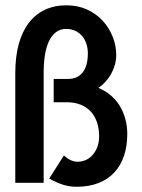

<svg xmlns="http://www.w3.org/2000/svg" viewBox="-20 -695 540 730"><path d="M38.1 0V-417Q38.1 -478.5 51 -526.4Q64 -574.2 88.9 -607.2Q113.8 -640.1 150.1 -657.5Q186.5 -674.8 232.9 -674.8Q275.9 -674.8 311 -658.7Q346.2 -642.6 370.6 -616Q395 -589.4 408.4 -555.4Q421.9 -521.5 421.9 -485.8Q421.9 -466.3 416.5 -447.8Q411.1 -429.2 401.9 -412.8Q392.6 -396.5 380.1 -383.1Q367.7 -369.6 354 -360.8Q378.9 -350.6 399.4 -333.7Q419.9 -316.9 434.1 -294.4Q448.2 -272 456.1 -244.1Q463.9 -216.3 463.9 -185.1Q463.9 -140.1 451.7 -103.3Q439.5 -66.4 415.3 -40Q391.1 -13.7 355 0.7Q318.8 15.1 271 15.1Q243.2 15.1 218.8 7.1Q194.3 -1 167 -16.1L223.1 -104Q248.5 -80.1 274.9 -80.1Q292.5 -80.1 307.4 -87.2Q322.3 -94.2 333.3 -107.2Q344.2 -120.1 350.6 -137.7Q356.9 -155.3 356.9 -176.8Q356.9 -205.1 349.1 -229Q341.3 -252.9 325.9 -270Q310.5 -287.1 287.6 -296.6Q264.6 -306.2 233.9 -306.2H184.1V-395H240.2Q256.3 -395 269.8 -400.6Q283.2 -406.2 293.2 -418.2Q303.2 -430.2 308.6 -448.7Q314 -467.3 314 -493.2Q314 -510.7 308.8 -527.3Q303.7 -543.9 293.5 -556.6Q283.2 -569.3 267.6 -577.1Q252 -585 231 -585Q209 -585 192.9 -572.8Q176.8 -560.5 166.3 -538.6Q155.8 -516.6 150.9 -486.1Q146 -455.6 146 -418.9V0Z"/></svg>

Font: InconsolataGo
Style: Bold
Weight: 700
Designer: Raph Levien, Kirill Tkachev(cyreal.org)
Foundry: Raph Levien, Kirill Tkachev(cyreal.org)
Version: Version 1.015; ttfautohint (v0.92) -l 8 -r 50 -G 200 -x 14 -